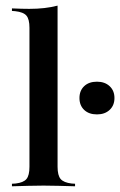

<svg xmlns="http://www.w3.org/2000/svg" viewBox="-20 -652 421 672"><path d="M132.3 -2.4Q104.8 -2.4 79.4 -1.6Q54 -0.8 21.8 0V-8.9L34.7 -9.7Q62.1 -12.9 72.6 -25.4Q83.1 -37.9 83.1 -68.5V-207.3H181.5V-68.5Q181.5 -37.9 192.3 -25.4Q203.2 -12.9 230.6 -9.7L242.7 -8.9V0Q210.5 -0.8 185.1 -1.6Q159.7 -2.4 132.3 -2.4ZM83.1 -207.3V-554.8Q83.1 -584.7 72.6 -597.2Q62.1 -609.7 33.1 -612.9L21.8 -613.7V-622.6Q41.9 -621.8 55.2 -621.4Q68.5 -621 82.3 -621Q110.5 -621 135.1 -623.8Q159.7 -626.6 181.5 -632.3V-622.6V-207.3ZM319.4 -251.6Q291.1 -251.6 274.6 -267.3Q258.1 -283.1 258.1 -308.9Q258.1 -334.7 274.6 -350.4Q291.1 -366.1 319.4 -366.1Q346.8 -366.1 363.7 -350.4Q380.6 -334.7 380.6 -308.9Q380.6 -283.1 363.7 -267.3Q346.8 -251.6 319.4 -251.6Z"/></svg>

Font: Playfair 144pt SemiCondensed SemiBold
Style: Regular
Weight: 600
Width: 4
Designer: Claus Eggers Sørensen
Foundry: Claus Eggers Sørensen
Version: Version 2.203